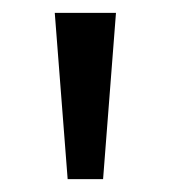

<svg xmlns="http://www.w3.org/2000/svg" viewBox="-20 -734 265 298"><path d="M160 -714 140 -456H85L65 -714Z"/></svg>

Font: lguzrati25
Style: Book
Weight: 400
Designer: Jelle Bosma - Monotype Design Team, Universal Thirst
Foundry: Monotype Imaging Inc.
Version: Version 2.106